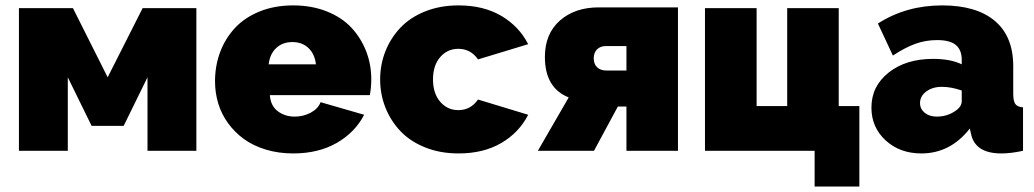

<svg xmlns="http://www.w3.org/2000/svg" viewBox="-20 -556 3813 708"><path d="M49.8 0V-525.9H249L377 -271L505.9 -525.9H704.1V0H523.9V-271L436 -91.8H317.9L230 -271V0Z M1061 9.8Q1006.8 9.8 960.2 -4.4Q913.6 -18.6 879.6 -43.2Q845.7 -67.9 821.3 -101.3Q796.9 -134.8 784.9 -174.1Q772.9 -213.4 772.9 -255.9Q772.9 -313.5 791.7 -363.8Q810.5 -414.1 846.2 -452.6Q881.8 -491.2 937.3 -513.7Q992.7 -536.1 1061 -536.1Q1129.4 -536.1 1185.1 -513.9Q1240.7 -491.7 1275.9 -453.9Q1311 -416 1330.1 -367.2Q1349.1 -318.4 1349.1 -263.2Q1349.1 -234.4 1343.8 -205.1H975.1Q978 -165.5 1004.4 -145.8Q1030.8 -126 1066.9 -126Q1098.6 -126 1126 -140.6Q1153.3 -155.3 1162.1 -179.2L1322.8 -132.8Q1289.1 -67.4 1221.4 -28.8Q1153.8 9.8 1061 9.8ZM970.7 -318.8H1145Q1140.6 -356.9 1117.4 -378.9Q1094.2 -400.9 1058.1 -400.9Q1022 -400.9 998.5 -378.9Q975.1 -356.9 970.7 -318.8Z M1670.9 9.8Q1603 9.8 1547.6 -12.5Q1492.2 -34.7 1456.3 -72.8Q1420.4 -110.8 1401.1 -159.7Q1381.8 -208.5 1381.8 -263.2Q1381.8 -317.9 1401.1 -366.7Q1420.4 -415.5 1456.3 -453.6Q1492.2 -491.7 1547.6 -513.9Q1603 -536.1 1670.9 -536.1Q1762.7 -536.1 1828.4 -497.6Q1894 -459 1927.7 -393.1L1742.7 -336.9Q1715.8 -376 1669.9 -376Q1629.9 -376 1603.3 -345.5Q1576.7 -314.9 1576.7 -263.2Q1576.7 -211.4 1603.3 -180.7Q1629.9 -149.9 1669.9 -149.9Q1715.8 -149.9 1742.7 -189L1927.7 -132.8Q1894 -66.9 1828.4 -28.6Q1762.7 9.8 1670.9 9.8Z M1963.4 0 2077.1 -196.8Q1989.3 -231.4 1989.3 -346.2Q1989.3 -431.2 2044.4 -480Q2099.6 -528.8 2188 -528.8H2480V0H2290V-163.1H2258.3L2170.4 0ZM2217.3 -295.9H2290V-386.2H2215.3Q2193.8 -386.2 2181.6 -374Q2169.4 -361.8 2169.4 -340.8Q2169.4 -319.8 2181.9 -307.9Q2194.3 -295.9 2217.3 -295.9Z M2983.9 131.8V0H2579.6V-525.9H2770V-165H2882.8V-525.9H3072.8V-165H3148.9V131.8Z M3193.4 -159.2Q3193.4 -238.3 3257.1 -288.6Q3320.8 -338.9 3420.4 -338.9Q3485.4 -338.9 3526.4 -318.8V-335Q3526.4 -372.1 3504.6 -390.1Q3482.9 -408.2 3435.5 -408.2Q3393.1 -408.2 3355 -394.3Q3316.9 -380.4 3272.5 -351.1L3217.3 -469.2Q3321.3 -536.1 3454.1 -536.1Q3580.6 -536.1 3648.4 -479Q3716.3 -421.9 3716.3 -312V-210Q3716.3 -183.1 3724.1 -172.4Q3731.9 -161.6 3752.4 -160.2V0Q3708.5 9.8 3672.4 9.8Q3575.2 9.8 3560.5 -63L3556.2 -82Q3484.4 9.8 3377.4 9.8Q3298.3 9.8 3245.8 -38.3Q3193.4 -86.4 3193.4 -159.2ZM3501.5 -146Q3526.4 -162.1 3526.4 -183.1V-222.2Q3487.8 -235.8 3453.1 -235.8Q3418.9 -235.8 3395.8 -218.8Q3372.6 -201.7 3372.6 -175.8Q3372.6 -154.3 3389.9 -140.1Q3407.2 -126 3434.1 -126Q3471.7 -126 3501.5 -146Z"/></svg>

Font: Rawline Black
Style: Regular
Weight: 900
Designer: Matt McInerney, Pablo Impallari, Rodrigo Fuenzalida
Foundry: Matt McInerney, Pablo Impallari, Rodrigo Fuenzalida
Version: Version 4.020;PS 004.020;hotconv 1.0.88;makeotf.lib2.5.64775